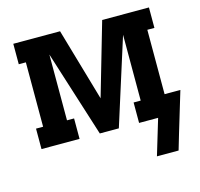

<svg xmlns="http://www.w3.org/2000/svg" viewBox="-102 -630 956 916"><g transform="rotate(-15 376.5 -172.0)"><path d="M563 176 616 0H522V-101H557V-426L422 0H328L193 -426V-101H228V0H40V-101H75V-419H40V-520H271L375 -161L479 -520H710V-419H675V-101H753L693 98L670 176Z"/></g></svg>

Font: Iosevka Etoile
Style: Bold
Weight: 700
Designer: Belleve Invis
Foundry: Belleve Invis
Version: Version 28.1.0; ttfautohint (v1.8.4)